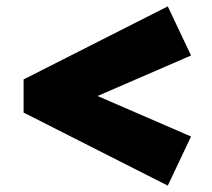

<svg xmlns="http://www.w3.org/2000/svg" viewBox="-20 -561 664 602"><path d="M506 21 54 -208V-312L506 -541L579 -387L196 -221V-299L579 -133Z"/></svg>

Font: Lexend Exa ExtraBold
Style: Regular
Weight: 800
Designer: Bonnie Shaver-Troup, Thomas Jockin
Foundry: Lexend
Version: Version 1.007